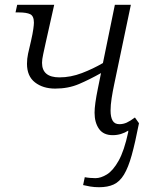

<svg xmlns="http://www.w3.org/2000/svg" viewBox="-20 -556 621 804"><path d="M395 228Q375 228 357.5 225Q340 222 328 219L335 186Q345 188 357.5 189Q370 190 380 190Q402 190 427.5 174.5Q453 159 476.5 117.5Q500 76 517 -3V-9Q503 0 486.5 5Q470 10 452 10Q413 10 394.5 -16.5Q376 -43 376 -84Q376 -118 390 -186L403 -250Q355 -223 310.5 -204Q266 -185 211 -185Q160 -185 126.5 -211Q93 -237 93 -289Q93 -310 97.5 -331Q102 -352 110 -385Q117 -416 119.5 -434.5Q122 -453 122 -461Q122 -489 106.5 -496.5Q91 -504 59 -504H45L52 -536H207L172 -380Q166 -352 161 -329.5Q156 -307 156 -293Q156 -232 229 -232Q276 -232 323 -250Q370 -268 411 -292L461 -536H528L458 -202Q452 -174 447.5 -145Q443 -116 443 -93Q443 -66 451.5 -51Q460 -36 480 -36Q496 -36 510.5 -42.5Q525 -49 545 -64L562 -40Q546 42 531.5 94Q517 146 499 175.5Q481 205 456 216.5Q431 228 395 228Z"/></svg>

Font: Noto Serif Light
Style: Italic
Weight: 300
Italic angle: -12°
Designer: Monotype Design Team
Foundry: Monotype Imaging Inc.
Version: Version 2.013